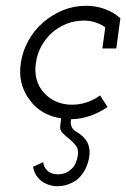

<svg xmlns="http://www.w3.org/2000/svg" viewBox="-20 -404 435 662"><path d="M325 -75Q303 -59 278.5 -51Q254 -43 228 -43Q197 -43 172 -54.5Q147 -66 130 -86Q113 -105 106 -131.5Q99 -158 104 -188Q108 -218 122.5 -244.5Q137 -271 159 -291Q182 -311 210 -322Q238 -333 269 -333Q290 -333 308.5 -327Q327 -321 343 -310L333 -237H381L395 -341Q373 -361 342.5 -372.5Q312 -384 276 -384Q234 -384 196.5 -368.5Q159 -353 128 -326Q98 -300 78 -264Q58 -228 52 -188Q46 -151 54 -118.5Q62 -86 82 -60Q100 -34 128 -17.5Q156 -1 191 4L188 26Q185 44 195.5 54.5Q206 65 219 75Q231 85 241.5 98Q252 111 248 134Q246 147 240.5 159Q235 171 227 178Q218 187 206 192Q194 197 180 197Q168 197 158.5 193.5Q149 190 143 184Q137 178 133.5 171Q130 164 129 155L94 171Q97 188 105 200.5Q113 213 124 221Q135 229 149 233.5Q163 238 178 238Q197 238 214 232Q231 226 245 216Q262 202 273 181.5Q284 161 288 135Q291 115 285 96Q279 77 259 61Q253 56 245 51.5Q237 47 231 40Q227 35 225 27.5Q223 20 225 7Q255 7 287.5 -3.5Q320 -14 351 -35Z"/></svg>

Font: Josefin Slab Thin Medium
Style: Italic
Weight: 500
Italic angle: -12°
Version: Version 2.000